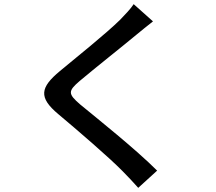

<svg xmlns="http://www.w3.org/2000/svg" viewBox="-20 -833 1040 925"><path d="M717 -730 624 -813C611 -792 582 -762 559 -738C491 -671 346 -555 269 -491C174 -412 164 -364 261 -283C354 -205 503 -77 570 -9C596 17 622 45 646 72L737 -11C633 -115 451 -260 366 -330C307 -381 307 -394 364 -443C435 -503 573 -612 640 -668C660 -684 692 -711 717 -730Z"/></svg>

Font: Noto Sans CJK TC Medium
Style: Regular
Weight: 500
Designer: Ryoko NISHIZUKA 西塚涼子 (kana, bopomofo & ideographs); Paul D. Hunt (Latin, Greek & Cyrillic); Sandoll Communications 산돌커뮤니
Foundry: Adobe
Version: Version 2.004;hotconv 1.0.118;makeotfexe 2.5.65603